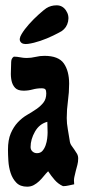

<svg xmlns="http://www.w3.org/2000/svg" viewBox="-20 -702 324 722"><path d="M32 -489Q44 -489 56 -486.5Q68 -484 80 -484Q97 -484 113.5 -488Q130 -492 147 -492Q200 -492 220 -463.5Q240 -435 240 -387Q240 -355 235.5 -322.5Q231 -290 231 -258Q231 -238 235 -216Q239 -194 242 -174Q243 -163 248.5 -155Q254 -147 259.5 -139.5Q265 -132 269.5 -124Q274 -116 274 -106Q274 -93 271 -82Q268 -71 265 -59.5Q262 -48 259.5 -36Q257 -24 259 -9Q248 -7 238 -4.5Q228 -2 217 -2Q199 -10 185.5 -25.5Q172 -41 161 -58Q152 -49 144 -39Q136 -29 127 -20.5Q118 -12 107 -6Q96 0 82 0Q56 0 41.5 -15Q27 -30 20 -51.5Q13 -73 11.5 -97Q10 -121 10 -139Q10 -176 20.5 -200.5Q31 -225 47 -242Q63 -259 82 -270Q101 -281 117 -292Q133 -303 143.5 -316.5Q154 -330 154 -351Q154 -362 150.5 -366Q147 -370 136 -370Q119 -370 102.5 -365.5Q86 -361 69 -361Q47 -361 37 -371.5Q27 -382 23.5 -398Q20 -414 21 -433Q22 -452 22 -468Q22 -474 24 -479.5Q26 -485 32 -489ZM95 -149Q95 -139 102 -132.5Q109 -126 119 -126Q132 -126 139.5 -134.5Q147 -143 151.5 -155.5Q156 -168 157.5 -181.5Q159 -195 159 -204L158 -244Q128 -236 111.5 -207Q95 -178 95 -149ZM228 -663Q241 -644 236 -621Q231 -598 212 -585Q202 -579 179.5 -568Q157 -557 132 -548.5Q107 -540 85.5 -537Q64 -534 57 -545Q50 -555 61 -573.5Q72 -592 89.5 -611.5Q107 -631 126 -648Q145 -665 154 -671Q171 -682 193 -682Q215 -682 228 -663Z"/></svg>

Font: Reclame
Style: Regular
Weight: 400
Designer: Peter Wiegel
Foundry: Peter Wiegel
Version: Version 1.000